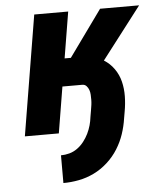

<svg xmlns="http://www.w3.org/2000/svg" viewBox="-53 -566 705 828"><g transform="rotate(-5 300.0 -152.5)"><path d="M188 215V95Q206 95 224.5 90Q243 85 259 73.5Q275 62 287.5 46Q300 30 308.5 12.5Q317 -5 322 -23Q327 -41 329 -59L334 -88Q336 -99 337.5 -110.5Q339 -122 339 -132.5Q339 -143 338.5 -154Q338 -165 334.5 -175Q331 -185 324 -192.5Q317 -200 306 -200H220L187 0H40L126 -520H273L240 -320H267L411 -520H580L408 -296Q434 -280 452 -254.5Q470 -229 477.5 -198.5Q485 -168 484.5 -135Q484 -102 478 -69L473 -40Q468 -6 457 27Q446 60 427 90.5Q408 121 380.5 146Q353 171 321 186.5Q289 202 255 208.5Q221 215 188 215Z"/></g></svg>

Font: Iosevka Aile Heavy Oblique
Style: Regular
Weight: 900
Italic angle: -9°
Designer: Belleve Invis
Foundry: Belleve Invis
Version: Version 31.1.0; ttfautohint (v1.8.4)